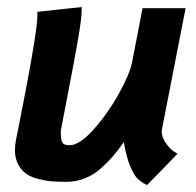

<svg xmlns="http://www.w3.org/2000/svg" viewBox="-20 -518 558 546"><path d="M397.9 8.3Q381.3 0 371.1 -10Q360.8 -20 350.1 -45.7Q339.4 -71.3 332 -113.8Q315.4 -90.3 300.8 -73.2Q286.1 -56.2 265.9 -38.3Q245.6 -20.5 221.7 -11Q197.8 -1.5 171.4 -1H167Q144 -1 126.2 -2.4Q108.4 -3.9 87.9 -9.3Q67.4 -14.6 54 -24.2Q40.5 -33.7 31.5 -50.8Q22.5 -67.9 22.5 -91.3Q22.5 -106.9 25.9 -122.6Q29.8 -140.1 33.4 -159.7Q37.1 -179.2 42 -204.3Q46.9 -229.5 50.3 -246.1Q86.4 -433.6 86.4 -475.1Q86.4 -481.9 85.9 -484.4Q106.9 -486.8 149.2 -491.2Q191.4 -495.6 212.4 -498V-493.2Q212.4 -479 209.7 -456.8Q207 -434.6 200.4 -397.5Q193.8 -360.4 188.2 -330.6Q182.6 -300.8 171.1 -241.2Q159.7 -181.6 152.8 -145.5V-144Q152.8 -119.6 157.5 -112.3Q162.1 -105 178.2 -105Q206.5 -105 247.3 -151.1Q288.1 -197.3 318.6 -252.7Q349.1 -308.1 355.5 -340.3Q360.4 -365.7 370.4 -417.2Q380.4 -468.8 385.3 -494.6H507.8Q496.6 -437 474.1 -322Q451.7 -207 440.4 -149.4Q439.9 -147.5 439.9 -144Q439.9 -126.5 453.9 -107.7Q467.8 -88.9 484.9 -81.1Q470.7 -65.9 441.7 -36.1Q412.6 -6.3 397.9 8.3Z"/></svg>

Font: Fantasque Sans Mono
Style: Bold Italic
Weight: 700
Italic angle: -11°
Monospace: yes
Designer: Jany Belluz
Version: Version 1.7.1